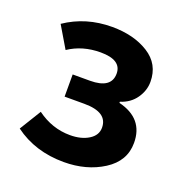

<svg xmlns="http://www.w3.org/2000/svg" viewBox="-110 -673 753 786"><g transform="rotate(20 266.5 -280.0)"><path d="M250 13.7Q125 13.7 34.2 -53.7L91.8 -147.5Q158.2 -98.6 236.3 -98.6Q285.2 -98.6 317.4 -118.7Q349.6 -138.7 349.6 -171.9Q349.6 -239.3 248 -239.3H162.1V-335.9H237.3Q330.1 -335.9 330.1 -400.4Q330.1 -460 239.3 -460Q160.2 -460 100.6 -419.9L44.9 -513.7Q133.8 -574.2 248 -574.2Q342.8 -574.2 407.2 -533.7Q471.7 -493.2 471.7 -416Q471.7 -377.9 448.2 -344.2Q424.8 -310.5 381.8 -296.9V-292Q494.1 -264.6 494.1 -158.2Q494.1 -79.1 421.4 -32.7Q348.6 13.7 250 13.7Z"/></g></svg>

Font: Nasu
Style: Bold
Weight: 700
Designer: Ryoko NISHIZUKA (kana &amp; ideographs); Paul D. Hunt (Latin, Greek &amp; Cyrillic); Wenlong ZHANG (bopomofo); Sandoll C
Version: Version 2014.1215